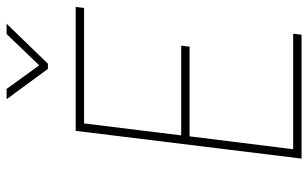

<svg xmlns="http://www.w3.org/2000/svg" viewBox="-200 -754 954 595"><g transform="rotate(-90 277.5 -457.0)"><path d="M361 -786 267 -914H299L372 -813L469 -914H501L377 -786ZM169 -700H553L550 -674H192L155 -373H433L430 -347H152L112 -26H470L467 0H83Z"/></g></svg>

Font: Haskoy Thin
Style: Italic
Weight: 100
Designer: Ertekin Erdin
Foundry: Ertekin Erdin
Version: Version 2.000; ttfautohint (v1.8.4.7-5d5b)